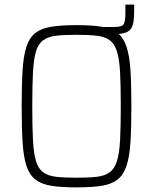

<svg xmlns="http://www.w3.org/2000/svg" viewBox="-20 -805 664 833"><path d="M423 -657V-688H477Q510 -688 517 -701Q524 -714 524 -747V-785H562V-754Q562 -726 558.5 -707Q555 -688 545.5 -677Q536 -666 519 -661.5Q502 -657 475 -657ZM312 8Q246 8 202.5 1Q159 -6 133 -26.5Q107 -47 94.5 -86Q82 -125 78 -188Q74 -251 74 -344Q74 -437 78 -500Q82 -563 94.5 -602Q107 -641 133 -661.5Q159 -682 202.5 -689Q246 -696 312 -696Q378 -696 421.5 -689Q465 -682 490.5 -661.5Q516 -641 529 -602Q542 -563 546 -500Q550 -437 550 -344Q550 -251 546 -188Q542 -125 529 -86Q516 -47 490.5 -26.5Q465 -6 421.5 1Q378 8 312 8ZM312 -34Q365 -34 400 -38Q435 -42 456 -57.5Q477 -73 487.5 -106.5Q498 -140 501 -197.5Q504 -255 504 -344Q504 -433 501 -490.5Q498 -548 487.5 -581.5Q477 -615 456 -630.5Q435 -646 400 -650Q365 -654 312 -654Q258 -654 223.5 -650Q189 -646 167.5 -630.5Q146 -615 136 -581.5Q126 -548 123 -490.5Q120 -433 120 -344Q120 -255 123 -197.5Q126 -140 136 -106.5Q146 -73 167.5 -57.5Q189 -42 223.5 -38Q258 -34 312 -34Z"/></svg>

Font: Saira SemiCondensed ExtraLight
Style: Regular
Weight: 250
Width: 4
Designer: Hector Gatti with collaboration of the Omnibus-Type team
Foundry: Omnibus-Type
Version: Version 1.101